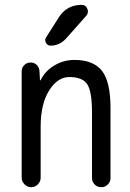

<svg xmlns="http://www.w3.org/2000/svg" viewBox="-20 -780 540 800"><path d="M320.3 -759.8Q336.9 -759.8 343.8 -743.7Q350.6 -727.5 339.8 -714.8L255.9 -620.1Q228.5 -589.8 190.4 -589.8Q177.7 -589.8 171.4 -602.1Q165 -614.3 171.9 -624L226.6 -710Q259.8 -759.8 320.3 -759.8ZM70.3 -40V-483.4Q70.3 -498 81.1 -508.8Q91.8 -519.5 107.4 -519.5Q123 -519.5 133.3 -509.3Q143.6 -499 144.5 -483.4L146.5 -446.3Q146.5 -445.3 147.5 -445.3Q149.4 -445.3 149.4 -446.3Q168 -484.4 206.5 -507.3Q245.1 -530.3 290 -530.3Q369.1 -530.3 404.8 -484.9Q440.4 -439.5 440.4 -330.1V-38.1Q440.4 -22.5 429.2 -11.2Q418 0 401.9 0Q385.7 0 374.5 -11.2Q363.3 -22.5 363.3 -38.1V-311.5Q363.3 -399.4 343.3 -429.2Q323.2 -459 269.5 -459Q219.7 -459 184.6 -402.8Q149.4 -346.7 149.4 -252V-40Q149.4 -23.4 137.7 -11.7Q126 0 109.9 0Q93.8 0 82 -12.2Q70.3 -24.4 70.3 -40Z"/></svg>

Font: Rounded-X Mgen+ 2m regular
Style: Regular
Weight: 400
Designer: [Source Han Sans]
Ryoko NISHIZUKA  (kana & ideographs); Paul D. Hunt (Latin, Greek & Cyrillic); Wenlong ZHANG  (bopomofo
Version: Version 1.059.20150602